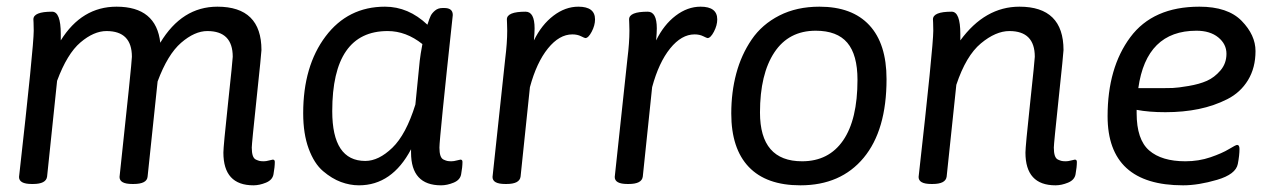

<svg xmlns="http://www.w3.org/2000/svg" viewBox="-20 -549 3830 575"><path d="M797 -71Q803 -71 803 -64Q803 -49 799 -27Q796 -10 776.5 -2Q757 6 739 6Q649 6 649 -92Q649 -110 663 -240.5Q677 -371 677 -379Q677 -456 601 -456Q563 -456 522.5 -421Q482 -386 452 -305L422 -20Q420 2 380 2H376Q338 2 338 -19Q375 -363 375 -379Q375 -456 299 -456Q261 -456 221 -422Q181 -388 151 -307L121 -20Q118 2 79 2H75Q37 2 37 -19Q81 -410 81 -457Q81 -471 80.5 -480.5Q80 -490 80 -491Q80 -514 136 -514Q162 -514 162 -447V-428Q225 -529 329 -529Q448 -529 460 -421Q525 -529 631 -529Q763 -529 763 -399Q763 -391 748.5 -254.5Q734 -118 734 -107Q734 -92 737 -83Q740 -74 746.5 -71Q753 -68 757.5 -67Q762 -66 770 -66Q777 -66 786 -68.5Q795 -71 797 -71Z M1359 -71Q1365 -71 1365 -64Q1365 -49 1361 -27Q1358 -10 1338.5 -2Q1319 6 1301 6Q1211 6 1211 -92V-102Q1154 6 1055 6Q1028 6 1001 -4Q974 -14 947.5 -36.5Q921 -59 904.5 -103.5Q888 -148 888 -210Q888 -351 955 -440Q1022 -529 1133 -529Q1203 -529 1260 -475Q1266 -494 1270 -502Q1274 -510 1283 -517.5Q1292 -525 1305 -525H1311Q1336 -525 1336 -504Q1296 -134 1296 -107Q1296 -92 1299 -83Q1302 -74 1308.5 -71Q1315 -68 1319.5 -67Q1324 -66 1332 -66Q1339 -66 1348 -68.5Q1357 -71 1359 -71ZM1237 -367Q1239 -385 1245 -417Q1196 -456 1141 -456Q975 -456 975 -216Q975 -67 1074 -67Q1114 -67 1155 -106.5Q1196 -146 1224 -236Z M1712 -529Q1762 -529 1762 -491Q1762 -473 1752 -454Q1742 -435 1733 -435Q1731 -435 1720 -440.5Q1709 -446 1694 -446Q1655 -446 1621 -404Q1587 -362 1567 -288L1539 -20Q1536 2 1497 2H1493Q1455 2 1455 -19L1493 -373Q1499 -421 1499 -457Q1499 -467 1498.5 -477.5Q1498 -488 1498 -491Q1498 -514 1554 -514Q1581 -514 1581 -464Q1581 -452 1579 -428Q1602 -475 1637.5 -502Q1673 -529 1712 -529Z M2078 -529Q2128 -529 2128 -491Q2128 -473 2118 -454Q2108 -435 2099 -435Q2097 -435 2086 -440.5Q2075 -446 2060 -446Q2021 -446 1987 -404Q1953 -362 1933 -288L1905 -20Q1902 2 1863 2H1859Q1821 2 1821 -19L1859 -373Q1865 -421 1865 -457Q1865 -467 1864.5 -477.5Q1864 -488 1864 -491Q1864 -514 1920 -514Q1947 -514 1947 -464Q1947 -452 1945 -428Q1968 -475 2003.5 -502Q2039 -529 2078 -529Z M2434 -529Q2532 -529 2583.5 -473.5Q2635 -418 2635 -312Q2635 -159 2566.5 -76.5Q2498 6 2377 6Q2275 6 2222.5 -49Q2170 -104 2170 -209Q2170 -273 2185 -329Q2200 -385 2231 -430.5Q2262 -476 2314 -502.5Q2366 -529 2434 -529ZM2423 -457Q2342 -457 2299 -392Q2256 -327 2256 -212Q2256 -66 2382 -66Q2462 -66 2505 -128.5Q2548 -191 2548 -310Q2548 -385 2517.5 -421Q2487 -457 2423 -457Z M3199 -71Q3205 -71 3205 -64Q3205 -49 3201 -27Q3198 -10 3178.5 -2Q3159 6 3141 6Q3051 6 3051 -92Q3051 -110 3065 -240.5Q3079 -371 3079 -379Q3079 -456 3003 -456Q2962 -456 2917.5 -419Q2873 -382 2844 -295L2815 -20Q2812 2 2773 2H2769Q2731 2 2731 -19Q2775 -410 2775 -457Q2775 -471 2774.5 -480.5Q2774 -490 2774 -491Q2774 -514 2830 -514Q2856 -514 2856 -447V-428Q2930 -529 3033 -529Q3165 -529 3165 -399Q3165 -391 3150.5 -254.5Q3136 -118 3136 -107Q3136 -92 3139 -83Q3142 -74 3148.5 -71Q3155 -68 3159.5 -67Q3164 -66 3172 -66Q3179 -66 3188 -68.5Q3197 -71 3199 -71Z M3470 -213Q3421 -213 3384 -220V-210Q3384 -131 3421.5 -98.5Q3459 -66 3530 -66Q3570 -66 3605 -78Q3640 -90 3660.5 -102.5Q3681 -115 3685 -115Q3692 -115 3692 -103Q3692 -84 3687 -58Q3681 -27 3625 -10.5Q3569 6 3523 6Q3297 6 3297 -201Q3297 -346 3365 -437.5Q3433 -529 3572 -529Q3657 -529 3698.5 -486.5Q3740 -444 3740 -396Q3740 -346 3717.5 -309Q3695 -272 3655.5 -252Q3616 -232 3570 -222.5Q3524 -213 3470 -213ZM3563 -457Q3413 -457 3389 -285H3460Q3477 -285 3492 -285.5Q3507 -286 3539.5 -291.5Q3572 -297 3594.5 -307Q3617 -317 3635 -338Q3653 -359 3653 -388Q3653 -417 3628.5 -437Q3604 -457 3563 -457Z"/></svg>

Font: Asap
Style: Italic
Weight: 400
Italic angle: -6°
Designer: Pablo Cosgaya
Foundry: Pablo Cosgaya
Version: Version 1.007;PS 001.007;hotconv 1.0.70;makeotf.lib2.5.58329